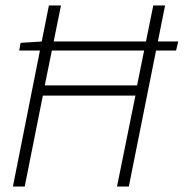

<svg xmlns="http://www.w3.org/2000/svg" viewBox="-20 -679 669 699"><path d="M50 -495 55 -523 134 -528H629L621 -495ZM27 0 158 -659H202L143 -368H479L538 -659H581L449 0H406L473 -331H136L70 0Z"/></svg>

Font: Source Code Pro ExtraLight Light
Style: Italic
Weight: 300
Italic angle: -11°
Monospace: yes
Version: Version 1.016;hotconv 1.0.116;makeotfexe 2.5.65601